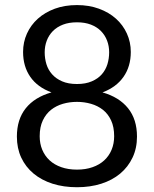

<svg xmlns="http://www.w3.org/2000/svg" viewBox="-20 -745 620 772"><path d="M289.6 7.8Q235.8 7.8 191.4 -6.3Q147 -20.5 115 -47.1Q83 -73.7 65.4 -111.3Q47.9 -148.9 47.9 -195.8Q47.9 -265.1 83.7 -309.8Q119.6 -354.5 187 -373.5Q130.4 -394.5 101.6 -436.3Q72.8 -478 72.8 -536.1Q72.8 -575.7 88.4 -610.1Q104 -644.5 132.3 -669.9Q160.6 -695.3 200.4 -710Q240.2 -724.6 289.6 -724.6Q337.9 -724.6 377.9 -710Q418 -695.3 446.3 -669.9Q474.6 -644.5 490.2 -610.1Q505.9 -575.7 505.9 -536.1Q505.9 -478 476.8 -436.3Q447.8 -394.5 392.1 -373.5Q459 -354.5 494.9 -309.8Q530.8 -265.1 530.8 -195.8Q530.8 -148.9 512.9 -111.3Q495.1 -73.7 463.4 -47.1Q431.6 -20.5 387.2 -6.3Q342.8 7.8 289.6 7.8ZM289.6 -63Q324.2 -63 352.1 -72.8Q379.9 -82.5 399.2 -100.3Q418.5 -118.2 428.7 -142.8Q439 -167.5 439 -197.3Q439 -234.4 426.8 -260.7Q414.6 -287.1 393.8 -303.5Q373 -319.8 345.9 -327.6Q318.8 -335.4 289.6 -335.4Q259.8 -335.4 232.9 -327.6Q206.1 -319.8 185.3 -303.5Q164.6 -287.1 152.1 -260.7Q139.6 -234.4 139.6 -197.3Q139.6 -167.5 149.9 -142.8Q160.2 -118.2 179.4 -100.3Q198.7 -82.5 226.6 -72.8Q254.4 -63 289.6 -63ZM289.6 -407.2Q324.2 -407.2 349.1 -418Q374 -428.7 389.4 -446.3Q404.8 -463.9 411.9 -486.8Q418.9 -509.8 418.9 -534.7Q418.9 -559.6 410.6 -581.5Q402.3 -603.5 386 -620.1Q369.6 -636.7 345.5 -646Q321.3 -655.3 289.6 -655.3Q257.3 -655.3 233.2 -646Q209 -636.7 192.6 -620.1Q176.3 -603.5 168 -581.5Q159.7 -559.6 159.7 -534.7Q159.7 -509.8 166.7 -486.8Q173.8 -463.9 189.5 -446.3Q205.1 -428.7 229.7 -418Q254.4 -407.2 289.6 -407.2Z"/></svg>

Font: Kantumruy
Style: Regular
Weight: 400
Foundry: Sovichet Tep
Version: Version 1.20 August 16, 2013